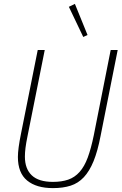

<svg xmlns="http://www.w3.org/2000/svg" viewBox="-20 -955 625 987"><path d="M210 -698 122 -258Q114 -219 111 -194.5Q108 -170 108 -150Q108 -87 143.5 -53.5Q179 -20 252 -20Q297 -20 330.5 -31.5Q364 -43 389 -71Q414 -99 431 -145Q448 -191 462 -259L549 -698H585L497 -256Q482 -178 461 -126.5Q440 -75 411 -44Q382 -13 343 -0.5Q304 12 252 12Q167 12 119.5 -27Q72 -66 72 -148Q72 -169 76 -199Q80 -229 88 -268L174 -698ZM334 -920 365 -935 430 -775 408 -765Z"/></svg>

Font: IBM Plex Sans Cond ExtLt
Style: Italic
Weight: 200
Width: 3
Italic angle: -11°
Designer: Mike Abbink, Paul van der Laan, Pieter van Rosmalen
Foundry: Bold Monday
Version: Version 1.3